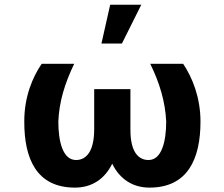

<svg xmlns="http://www.w3.org/2000/svg" viewBox="-20 -806 976 835"><path d="M85.6 -277C85.2 -116.1 138.8 9.9 305.8 9.9C378.2 9.9 435 -26.3 468 -94.1C501.1 -26.3 557.9 9.9 630.3 9.9C796.5 9.9 851.9 -115.4 851.9 -277C851.9 -382.8 816.4 -468.8 776.6 -528.4H633.5C674 -445.7 698.9 -363.6 702.8 -277C702.8 -191.1 683.2 -110.1 626.1 -110.1C581.7 -110.1 546.9 -145.6 547.2 -242.2V-418.3H389.6V-242.2C389.2 -145.6 354 -110.1 310.7 -110.1C252.1 -110.1 233.7 -193.2 233.7 -277C236.9 -363.6 262.4 -445 302.6 -528.4H161.2C121.8 -470.5 85.2 -385.3 85.6 -277ZM510.3 -616.8 594.5 -785.5H459.2L421.2 -616.8Z"/></svg>

Font: Inter-Hewn
Style: Bold
Weight: 700
Designer: Rasmus Andersson
Foundry: rsms
Version: Version 3.012;git-f93a4a705